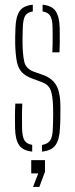

<svg xmlns="http://www.w3.org/2000/svg" viewBox="-20 -624 312 796"><path d="M154 4.5V-23Q178 -27 188 -41.8Q198 -56.5 199 -90.5L200 -121.5Q200.5 -137 200.5 -151.5Q200.5 -166 200 -179.5Q199 -226 190.2 -249.8Q181.5 -273.5 152.5 -284L115.5 -297.5Q85.5 -308.5 70.5 -324.8Q55.5 -341 50 -368Q44.5 -395 43 -439Q42.5 -457.5 43 -473Q43.5 -488.5 44 -507Q45.5 -554 60.8 -577.2Q76 -600.5 116 -604.5V-576.5Q92.5 -573 84 -558Q75.5 -543 74.5 -509Q74 -489 73.5 -473.2Q73 -457.5 73.5 -439.5Q74.5 -394 81 -366.8Q87.5 -339.5 119.5 -327L156.5 -314Q195.5 -300.5 213 -270.8Q230.5 -241 230.5 -180Q230.5 -160 230.2 -136Q230 -112 228.5 -91.5Q226.5 -45.5 210.2 -22.5Q194 0.5 154 4.5ZM197 -407Q198 -427 198.2 -444.8Q198.5 -462.5 198.2 -478.8Q198 -495 198 -509Q197.5 -543 188.5 -558Q179.5 -573 156.5 -576.5V-604.5Q196 -600.5 211.2 -577.2Q226.5 -554 227.5 -507.5Q227.5 -494 227.8 -478.2Q228 -462.5 227.8 -444.8Q227.5 -427 226.5 -407ZM42.5 -92Q42 -113.5 42 -139Q42 -164.5 43.5 -194.5H72.5Q71 -163.5 71.2 -138.2Q71.5 -113 71.5 -90.5Q72.5 -57 81.5 -42Q90.5 -27 113.5 -23.5V4.5Q74.5 0.5 59 -22.5Q43.5 -45.5 42.5 -92ZM117 151 138.5 95H109.5V40H166.5V88.5L143 151Z"/></svg>

Font: Big Shoulders Stencil Display Thin ExtraLight
Style: Regular
Weight: 250
Version: Version 2.001